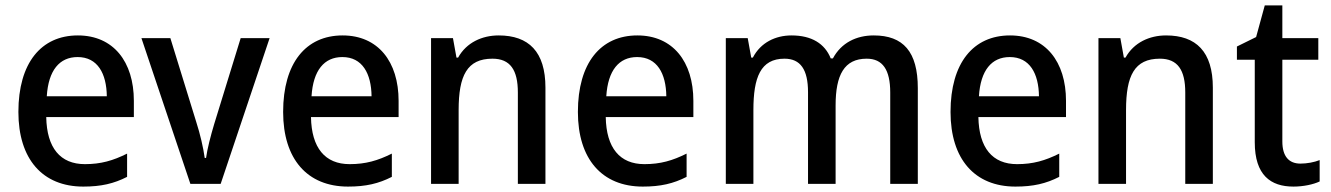

<svg xmlns="http://www.w3.org/2000/svg" viewBox="-20 -773 4922 710"><path d="M268 -642C132 -642 48 -540 48 -359C48 -185 137 -83 288 -83C354 -83 401 -94 450 -119V-205C398 -179 353 -166 294 -166C203 -166 153 -226 151 -340H475V-400C475 -545 399 -642 268 -642ZM267 -562C341 -562 374 -501 375 -417H153C159 -513 200 -562 267 -562Z M684 -93H796L977 -632H870L772 -314C759 -271 746 -220 742 -189H737C732 -226 720 -278 706 -321L610 -632H503Z M1247 -642C1111 -642 1027 -540 1027 -359C1027 -185 1116 -83 1267 -83C1333 -83 1380 -94 1429 -119V-205C1377 -179 1332 -166 1273 -166C1182 -166 1132 -226 1130 -340H1454V-400C1454 -545 1378 -642 1247 -642ZM1246 -562C1320 -562 1353 -501 1354 -417H1132C1138 -513 1179 -562 1246 -562Z M1824 -642C1763 -642 1705 -616 1674 -560H1668L1655 -632H1574V-93H1676V-366C1676 -493 1707 -556 1801 -556C1867 -556 1895 -514 1895 -431V-93H1997V-449C1997 -582 1935 -642 1824 -642Z M2337 -642C2201 -642 2117 -540 2117 -359C2117 -185 2206 -83 2357 -83C2423 -83 2470 -94 2519 -119V-205C2467 -179 2422 -166 2363 -166C2272 -166 2222 -226 2220 -340H2544V-400C2544 -545 2468 -642 2337 -642ZM2336 -562C2410 -562 2443 -501 2444 -417H2222C2228 -513 2269 -562 2336 -562Z M3211 -642C3147 -642 3091 -615 3060 -557H3052C3030 -612 2981 -642 2907 -642C2848 -642 2793 -616 2764 -560H2758L2745 -632H2664V-93H2766V-366C2766 -486 2792 -556 2881 -556C2940 -556 2968 -516 2968 -432V-93H3070V-383C3070 -496 3102 -556 3185 -556C3244 -556 3272 -515 3272 -431V-93H3374V-447C3374 -582 3320 -642 3211 -642Z M3715 -642C3579 -642 3495 -540 3495 -359C3495 -185 3584 -83 3735 -83C3801 -83 3848 -94 3897 -119V-205C3845 -179 3800 -166 3741 -166C3650 -166 3600 -226 3598 -340H3922V-400C3922 -545 3846 -642 3715 -642ZM3714 -562C3788 -562 3821 -501 3822 -417H3600C3606 -513 3647 -562 3714 -562Z M4292 -642C4231 -642 4173 -616 4142 -560H4136L4123 -632H4042V-93H4144V-366C4144 -493 4175 -556 4269 -556C4335 -556 4363 -514 4363 -431V-93H4465V-449C4465 -582 4403 -642 4292 -642Z M4789 -168C4746 -168 4722 -195 4722 -250V-552H4855V-632H4722V-753H4657L4625 -636L4554 -601V-552H4620V-247C4620 -125 4679 -83 4763 -83C4800 -83 4837 -91 4860 -102V-181C4840 -173 4813 -168 4789 -168Z"/></svg>

Font: Noto Sans Kannada UI SemiCondensed Medium
Style: Regular
Weight: 500
Width: 4
Designer: Jelle Bosma - Monotype Design Team
Foundry: Monotype Imaging Inc.
Version: Version 2.005